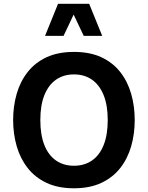

<svg xmlns="http://www.w3.org/2000/svg" viewBox="-20 -988 780 1013"><path d="M370.2 -714.1Q286 -714.1 225.3 -685.8Q164.7 -657.4 125.7 -607.6Q86.6 -557.7 68 -492.7Q49.3 -427.7 49.3 -354.6Q49.3 -281.7 68.1 -216.6Q87 -151.5 126 -101.6Q165 -51.7 225.7 -23.2Q286.3 5.4 370.2 5.4Q454.2 5.4 514.8 -23.2Q575.5 -51.7 614.5 -101.6Q653.5 -151.5 672.2 -216.6Q690.8 -281.7 690.8 -354.6Q690.8 -427.7 672.2 -492.7Q653.5 -557.7 614.7 -607.6Q575.8 -657.4 515.2 -685.8Q454.5 -714.1 370.2 -714.1ZM370.2 -595.4Q424.8 -595.4 464.7 -568Q504.5 -540.5 526.4 -486.9Q548.4 -433.2 548.4 -354.6Q548.4 -276.4 526.8 -222.6Q505.2 -168.8 465.2 -141.1Q425.1 -113.5 370.2 -113.5Q315.5 -113.5 275.6 -141.1Q235.6 -168.8 214.2 -222.4Q192.8 -276 192.8 -354.6Q192.8 -433.2 214.5 -486.9Q236.3 -540.5 276.1 -568Q316 -595.4 370.2 -595.4ZM519.2 -798.9 450.4 -968.1H286.3L217.7 -798.9H315.4L368.5 -911.1L421.7 -798.9Z"/></svg>

Font: Estedad-FD VF
Style: Regular
Weight: 100
Designer: Amin Abedi
Version: Version 7.3